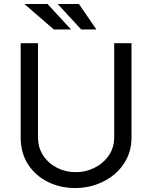

<svg xmlns="http://www.w3.org/2000/svg" viewBox="-20 -947 774 977"><path d="M561.1 -727.3H649.1V-248.6Q649.1 -188.2 625.5 -140.4Q601.9 -92.7 561.3 -59.1Q520.6 -25.6 469.5 -7.8Q418.3 9.9 363.6 9.9Q286.9 9.9 223.7 -21.3Q160.5 -52.6 122.9 -110.4Q85.2 -168.3 85.2 -248.6V-727.3H173.3V-248.6Q173.3 -196 199.6 -156.1Q225.9 -116.1 269.5 -93.6Q313.2 -71 365.1 -71Q416.9 -71 461.6 -93.6Q506.4 -116.1 533.7 -156.1Q561.1 -196 561.1 -248.6ZM341.3 -797.2H253.6L104 -926.8H221.6ZM470.5 -797.2H393.1L273.4 -926.8H381.4Z"/></svg>

Font: Interface
Style: Regular
Weight: 400
Designer: Rasmus Andersson
Foundry: rsms
Version: Version 1.8